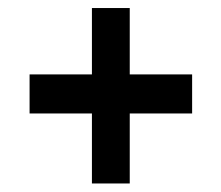

<svg xmlns="http://www.w3.org/2000/svg" viewBox="-20 -541 537 466"><path d="M294.9 -95.7H203.1V-265.6H51.8V-360.4H203.1V-521.5H294.9V-360.4H446.3V-265.6H294.9Z"/></svg>

Font: Puritan
Style: BoldItalic
Weight: 700
Version: 2.1